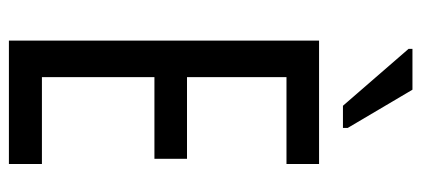

<svg xmlns="http://www.w3.org/2000/svg" viewBox="-284 -686 969 442"><g transform="rotate(90 201.0 -464.5)"><path d="M73 0V-714H357V-639H157V-410H345V-335H157V-76H357V0ZM223 -769 92 -920V-929H186L274 -780V-769Z"/></g></svg>

Font: Noto Sans ExtraCondensed
Style: Regular
Weight: 400
Width: 2
Designer: Monotype Design Team
Foundry: Monotype Imaging Inc.
Version: Version 2.013; ttfautohint (v1.8.4.7-5d5b)